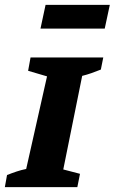

<svg xmlns="http://www.w3.org/2000/svg" viewBox="-36 -772 473 792"><path d="M-16 0 -7 -50Q13 -58 32.5 -64.5Q52 -71 72 -75L158 -457L80 -480L90 -535H390L380 -485Q360 -477 341.5 -470.5Q323 -464 303 -459L225 -73L294 -55L283 0ZM131 -654 152 -752H417L396 -654Z"/></svg>

Font: Piazzolla SC
Style: Bold Italic
Weight: 700
Italic angle: -11.3°
Designer: Juan Pablo del Peral
Foundry: Huerta Tipografica
Version: Version 1.330